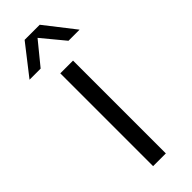

<svg xmlns="http://www.w3.org/2000/svg" viewBox="-260 -723 746 746"><g transform="rotate(-45 112.5 -350.0)"><path d="M77 0V-510H147V0ZM-25 -577 71 -700H154L250 -577H189L112 -670L36 -577Z"/></g></svg>

Font: MuseoModerno Light
Style: Regular
Weight: 300
Designer: Pablo Cosgaya, Héctor Gatti, Marcela Romero, and the Authors of The MuseoModerno Project.
Foundry: Omnibus-Type Team
Version: Version 1.001